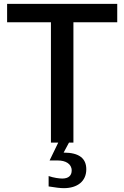

<svg xmlns="http://www.w3.org/2000/svg" viewBox="-20 -742 647 999"><path d="M429 139C429 83 393 52 311 52L339 0H362V-626H590V-722H17V-626H245V0H283L238 93H282C320 93 353 110 353 145C353 171 337 187 304 187C288 187 259 183 233 174V228C270 234 293 237 312 237C383 237 429 201 429 139Z"/></svg>

Font: Perun Medium
Style: Regular
Weight: 500
Foundry: Copyright (c) Stefan Peev, Context Ltd, 2016
Version: Version 1.089